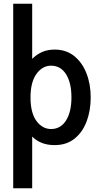

<svg xmlns="http://www.w3.org/2000/svg" viewBox="-20 -770 529 1032"><path d="M51 242V-750H153V-453.5Q176 -477 205.8 -490.2Q235.5 -503.5 273.5 -503.5Q335.5 -503.5 378.8 -468.8Q422 -434 444.8 -375.8Q467.5 -317.5 467.5 -246.5Q467.5 -176 445.8 -117.8Q424 -59.5 380.8 -24.8Q337.5 10 273.5 10Q198.5 10 153 -36V242ZM254.5 -76.5Q306 -76.5 335 -122.5Q364 -168.5 364 -246.5Q364 -325 335 -371Q306 -417 254.5 -417Q208 -417 176 -372.8Q144 -328.5 144 -246.5Q144 -163 176 -119.8Q208 -76.5 254.5 -76.5Z"/></svg>

Font: Cabin Condensed Medium
Style: Regular
Weight: 500
Width: 3
Designer: Pablo Impallari
Foundry: Pablo Impallari. http://www.impallari.com Igino Marini. http://www.ikern.com
Version: Version 3.001; ttfautohint (v1.8.3)